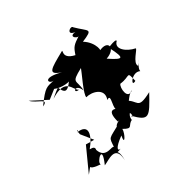

<svg xmlns="http://www.w3.org/2000/svg" viewBox="-171 -733 961 961"><g transform="rotate(-45 309.5 -253.0)"><path d="M49 -31C19 -22 53 -4 84 6C75 -15 169 -68 95 24C129 20 205 -17 184 77C212 -22 132 31 210 21C189 20 193 2 259 -23C233 31 280 -16 286 -43C326 -2 318 -36 351 -41C357 -90 413 -74 355 -91C386 -70 360 -35 363 -59C411 25 424 13 511 -78C402 -53 448 -91 394 -133C391 -87 417 -141 458 -147C407 -121 421 -199 439 -210C502 -200 505 -238 502 -167C458 -155 518 -215 554 -184C553 -210 626 -254 565 -210C553 -239 627 -275 618 -281C575 -302 537 -352 577 -374C589 -390 486 -376 527 -371C546 -282 534 -285 479 -347C552 -352 552 -414 481 -399C488 -382 502 -441 455 -491C542 -503 512 -507 472 -576C470 -598 397 -565 487 -545C408 -574 445 -517 462 -527C411 -510 405 -506 381 -470C310 -507 368 -540 342 -531C248 -507 209 -499 273 -457C178 -512 182 -460 214 -457C169 -458 163 -467 85 -403C139 -412 74 -435 54 -474L132 -403L186 -426C216 -401 275 -394 270 -404C218 -360 210 -380 204 -415C281 -423 260 -449 149 -393C267 -431 248 -352 271 -335C229 -339 279 -377 285 -315C300 -381 262 -383 355 -405C349 -394 265 -299 271 -282C304 -285 373 -252 335 -198C381 -217 308 -131 342 -133C335 -134 296 -176 296 -85C333 -84 271 -90 272 -61C242 -53 301 -47 297 -76C200 -51 212 -65 192 -8C194 -24 123 8 119 -61C131 -85 94 -84 99 -87C158 -128 188 -183 112 -191C133 -189 118 -219 117 -174L148 -104L102 -117L5 1Z"/></g></svg>

Font: Hussar Lance
Style: ExBdObl
Weight: 700
Foundry: Cannot Into Space Fonts, PlusOne Fonts
Version: Version 2.270